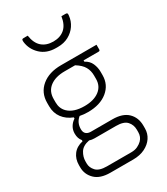

<svg xmlns="http://www.w3.org/2000/svg" viewBox="-252 -917 1105 1273"><g transform="rotate(-30 300.0 -280.5)"><path d="M126 -92Q126 -121 139.5 -143.5Q153 -166 175 -180V-189Q126 -208 98 -245.5Q70 -283 70 -335V-361Q70 -438 126 -484.5Q182 -531 275 -531H546V-495Q546 -484 535 -484H420V-474Q453 -457 466.5 -426Q480 -395 480 -362V-336Q480 -263 424 -217.5Q368 -172 275 -172Q242 -172 213 -178Q176 -148 176 -98Q176 -73 189.5 -61.5Q203 -50 225 -50H390Q468 -50 507.5 -11.5Q547 27 547 89V110Q547 149 526 180.5Q505 212 466.5 231Q428 250 376 250H202Q124 250 85 211.5Q46 173 46 119V102Q46 55 71.5 21.5Q97 -12 146 -23V-32Q126 -55 126 -92ZM275 -218Q346 -218 388 -249.5Q430 -281 430 -336V-362Q430 -399 413.5 -428.5Q397 -458 355 -484H275Q204 -484 162 -452Q120 -420 120 -361V-335Q120 -289 150 -259Q191 -218 275 -218ZM203 202H389Q418 202 438.5 192Q459 182 472 169Q496 145 496 110V91Q496 53 472 26.5Q448 0 389 0H225Q204 0 186 -6Q135 4 115.5 36Q96 68 96 102V119Q96 150 120 176Q144 202 203 202ZM310 -692Q363 -692 396.5 -721Q430 -750 439 -811H470Q480 -811 483 -807Q486 -803 484 -789Q480 -750 458 -717.5Q436 -685 400 -665.5Q364 -646 317 -646H303Q232 -646 187.5 -688Q143 -730 136 -789Q135 -803 137.5 -807Q140 -811 150 -811H181Q190 -750 223.5 -721Q257 -692 310 -692Z"/></g></svg>

Font: Recursive Sn Lnr St Lt
Style: Regular
Weight: 300
Version: Version 1.079;hotconv 1.0.112;makeotfexe 2.5.65598; ttfautoh